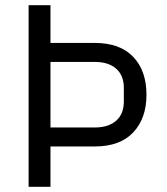

<svg xmlns="http://www.w3.org/2000/svg" viewBox="-20 -718 640 738"><path d="M90 0V-698H174V-553H344Q441 -553 492 -499.5Q543 -446 543 -354Q543 -263 492 -209Q441 -155 344 -155H174V0ZM174 -228H344Q397 -228 426.5 -254Q456 -280 456 -328V-380Q456 -428 426.5 -454Q397 -480 344 -480H174Z"/></svg>

Font: Lilex Nerd Font
Style: Regular
Weight: 400
Designer: Mike Abbink, Paul van der Laan, Pieter van Rosmalen, Mikhael Khrustik
Foundry: Mikhael Khrustik
Version: Version 2.400; ttfautohint (v1.8.4.7-5d5b);Nerd Fonts 3.3.0